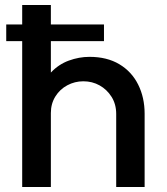

<svg xmlns="http://www.w3.org/2000/svg" viewBox="-20 -750 669 770"><path d="M69 0V-585H5V-652H69V-730H184V-652H397V-585H184V-459Q215 -492 256 -507Q297 -522 339 -522Q409 -522 458.5 -492.5Q508 -463 534 -411Q560 -359 560 -294V0H446V-293Q446 -332 427.5 -361.5Q409 -391 379.5 -407.5Q350 -424 314 -424Q280 -424 250 -408Q220 -392 202 -363Q184 -334 184 -297V0Z"/></svg>

Font: MuseoModerno Medium
Style: Regular
Weight: 500
Designer: Pablo Cosgaya, Héctor Gatti, Marcela Romero, and the Authors of The MuseoModerno Project.
Foundry: Omnibus-Type Team
Version: Version 1.001